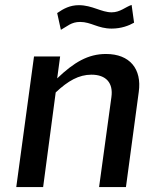

<svg xmlns="http://www.w3.org/2000/svg" viewBox="-20 -759 636 779"><path d="M155 0 206 -384C256 -431 300 -456 351 -456C411 -456 440 -422 432 -365L382 0H491L543 -386C556 -479 507 -540 410 -540C337 -540 280 -506 212 -441L224 -530H118L46 0ZM514 -739C489 -731 468 -709 433 -709C391 -709 354 -738 300 -738C264 -738 238 -724 212 -706L227 -638C253 -652 269 -670 305 -670C350 -670 377 -643 433 -643C472 -643 503 -655 524 -667Z"/></svg>

Font: Cheyenne Sans Medium
Style: Italic
Weight: 500
Italic angle: -8.13011°
Designer: The Public Sans project authors (U.S. Web Design System), Libre Franklin designed by Pablo Impallari and Rodrigo Fuenzal
Foundry: The Cheyenne Sans Project Authors
Version: Version 2.007